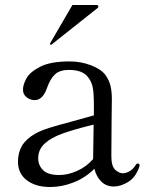

<svg xmlns="http://www.w3.org/2000/svg" viewBox="-20 -735 590 769"><path d="M539 -73 538 -67Q523 -24 493 -6Q463 12 436 12Q406 12 386 -7.5Q366 -27 358 -59Q322 -23 275 -4.5Q228 14 181 14Q123 14 87.5 -13Q52 -40 52 -87Q52 -124 68 -151Q84 -178 120 -199Q143 -212 178 -223Q213 -234 274 -250L356 -273V-316Q356 -364 351 -387Q346 -410 331 -428Q309 -455 256 -455Q219 -455 200 -437Q181 -419 168 -382Q151 -334 119 -334Q101 -334 86.5 -345.5Q72 -357 72 -376Q72 -395 85.5 -420.5Q99 -446 140.5 -467.5Q182 -489 259 -489Q304 -489 344.5 -473.5Q385 -458 402 -435Q417 -414 422.5 -391.5Q428 -369 428 -338Q428 -291 427 -255L426 -110Q426 -69 441.5 -55Q457 -41 472 -41Q485 -41 499.5 -49.5Q514 -58 524 -75Q527 -80 531 -80Q539 -80 539 -73ZM353 -98V-101L355 -236Q278 -217 231.5 -200.5Q185 -184 159 -160Q133 -136 133 -101Q133 -73 152.5 -53.5Q172 -34 217 -34Q252 -34 289 -50.5Q326 -67 353 -98ZM371 -703Q374 -706 374 -708Q374 -715 367 -715H270L181 -562L180 -559Q180 -558 181 -557Q182 -556 184 -556Q186 -556 187 -557Z"/></svg>

Font: Shippori Mincho
Style: Regular
Weight: 400
Designer: FONTDASU
Foundry: FONTDASU / Google Inc. / but / Adobe
Version: Version 3.110; ttfautohint (v1.8.3)